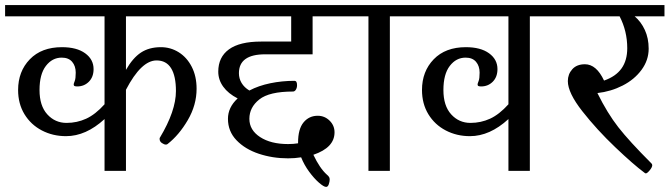

<svg xmlns="http://www.w3.org/2000/svg" viewBox="-33 -670 2626 753"><path d="M377 -203Q304 -136 226 -136Q174 -136 131 -158.5Q88 -181 63 -222Q38 -263 38 -317Q38 -390 84 -437.5Q130 -485 210 -485Q268 -485 301 -461Q334 -437 334 -399Q334 -368 315.5 -349.5Q297 -331 270 -331Q263 -331 259.5 -332.5Q256 -334 256 -339Q256 -342 260 -352Q264 -362 264 -385Q264 -411 250 -427.5Q236 -444 209 -444Q172 -444 147 -411.5Q122 -379 122 -317Q122 -255 152.5 -221.5Q183 -188 228 -188Q269 -188 305 -204.5Q341 -221 377 -261V-606H-13V-650H794V-606H461V-396Q488 -443 520 -464Q552 -485 598 -485Q636 -485 668 -465Q700 -445 719 -408Q738 -371 738 -322Q738 -258 703.5 -199Q669 -140 624 -105Q622 -103 617 -103Q611 -103 602 -109Q593 -115 593 -125Q593 -130 594 -130Q657 -235 657 -313Q657 -372 638 -402.5Q619 -433 581 -433Q521 -433 461 -318V0H377Z M904 -383Q904 -362 914.5 -344.5Q925 -327 945 -315Q981 -334 1027 -343.5Q1073 -353 1122 -353Q1132 -353 1132 -336Q1132 -326 1127.5 -318.5Q1123 -311 1116 -311Q1023 -311 984 -280Q945 -249 945 -204Q945 -160 987 -132.5Q1029 -105 1097 -105Q1118 -105 1136 -108V-111Q1136 -164 1157.5 -190Q1179 -216 1213 -216Q1240 -216 1259.5 -197Q1279 -178 1279 -151Q1279 -91 1196 -63Q1221 -10 1249 15Q1256 21 1258 25Q1260 29 1260 34Q1260 42 1256.5 52.5Q1253 63 1246 63Q1237 63 1218 46.5Q1199 30 1179.5 3.5Q1160 -23 1148 -53Q1123 -49 1097 -49Q1036 -49 982 -67Q928 -85 894.5 -120Q861 -155 861 -204Q861 -249 899 -284Q862 -303 842.5 -330Q823 -357 823 -389Q823 -446 865 -476.5Q907 -507 991 -507H1109V-606H767V-650H1359V-606H1193V-457H1007Q904 -457 904 -383Z M1412 0V-606H1311V-650H1596V-606H1496V0Z M1961 -203Q1888 -136 1810 -136Q1758 -136 1715 -158.5Q1672 -181 1647 -222Q1622 -263 1622 -317Q1622 -390 1668 -437.5Q1714 -485 1794 -485Q1852 -485 1885 -461Q1918 -437 1918 -399Q1918 -368 1899.5 -349.5Q1881 -331 1854 -331Q1847 -331 1843.5 -332.5Q1840 -334 1840 -339Q1840 -342 1844 -352Q1848 -362 1848 -385Q1848 -411 1834 -427.5Q1820 -444 1793 -444Q1756 -444 1731 -411.5Q1706 -379 1706 -317Q1706 -255 1736.5 -221.5Q1767 -188 1812 -188Q1853 -188 1889 -204.5Q1925 -221 1961 -261V-606H1571V-650H2147V-606H2045V0H1961Z M2494 7Q2452 -24 2380 -92.5Q2308 -161 2251 -233.5Q2194 -306 2194 -352Q2194 -379 2211.5 -398.5Q2229 -418 2261 -418Q2306 -418 2336 -354Q2382 -370 2404.5 -401.5Q2427 -433 2427 -481Q2427 -548 2397 -606H2121V-650H2573V-606H2456Q2481 -585 2496 -552.5Q2511 -520 2511 -479Q2511 -434 2483 -396Q2455 -358 2409 -334.5Q2363 -311 2310 -305Q2349 -226 2392 -171Q2435 -116 2521 -30Q2525 -27 2525 -22Q2525 -14 2515 -2Q2505 10 2500 10Q2497 10 2494 7Z"/></svg>

Font: Kurale
Style: Regular
Weight: 400
Designer: Eduardo Rodriguez Tunni
Foundry: Eduardo Rodriguez Tunni
Version: Version 2.000